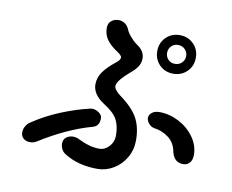

<svg xmlns="http://www.w3.org/2000/svg" viewBox="-81 -860 1162 961"><g transform="rotate(10 500.0 -380.0)"><path d="M664 -637Q664 -679 692 -707Q720 -735 762 -735Q804 -735 832 -707Q860 -679 860 -637Q860 -595 832 -567Q804 -539 762 -539Q720 -539 692 -567Q664 -595 664 -637ZM811 -637Q811 -657 797 -671Q783 -685 762 -685Q741 -685 727.5 -671Q714 -657 714 -637Q714 -617 727.5 -603Q741 -589 762 -589Q783 -589 797 -603Q811 -617 811 -637ZM303 -48Q290 -55 282.5 -69Q275 -83 275 -98Q275 -120 290 -131Q305 -142 324 -142Q336 -142 347 -138Q384 -120 410.5 -112.5Q437 -105 463 -105Q491 -105 512.5 -128.5Q534 -152 534 -184Q534 -232 517 -264.5Q500 -297 449 -329Q388 -368 388 -419Q388 -454 409 -483.5Q430 -513 472 -546Q491 -561 491 -573Q491 -585 463 -602Q430 -624 412.5 -649Q395 -674 395 -708Q395 -731 410.5 -743.5Q426 -756 447 -756Q464 -756 478 -747Q492 -738 500 -721Q506 -704 523 -684Q540 -664 557 -652Q598 -626 598 -587Q598 -565 586 -546Q574 -527 548 -506Q524 -486 506 -464.5Q488 -443 488 -428Q488 -418 497.5 -406.5Q507 -395 518 -387Q587 -337 612 -290Q637 -243 637 -178Q637 -130 614 -90Q591 -50 552.5 -27Q514 -4 471 -4Q372 -4 303 -48ZM831 -153Q823 -199 790 -224Q757 -249 717 -254Q700 -257 688 -271Q676 -285 676 -300Q676 -315 690 -326.5Q704 -338 729 -338Q779 -338 826.5 -313.5Q874 -289 904.5 -247Q935 -205 935 -156Q935 -131 922.5 -116.5Q910 -102 889 -102Q844 -102 831 -153ZM69 -119Q69 -136 78 -151Q87 -166 100 -174Q165 -218 240 -248.5Q315 -279 381 -294Q386 -296 394 -296Q412 -296 428.5 -284Q445 -272 445 -257Q445 -217 414 -208Q286 -173 148 -86Q133 -77 116 -77Q95 -77 82 -88.5Q69 -100 69 -119Z"/></g></svg>

Font: Tsukimi Rounded SemiBold
Style: Regular
Weight: 600
Designer: Takashi Funayama
Foundry: Takashi Funayama
Version: Version 1.032; ttfautohint (v1.8.3)